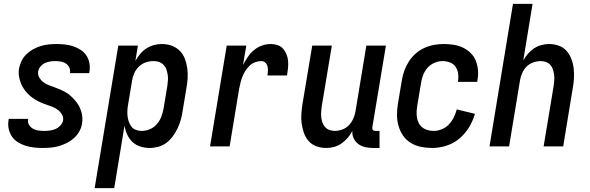

<svg xmlns="http://www.w3.org/2000/svg" viewBox="-20 -755 3040 990"><path d="M201 8Q178 8 155.5 5.5Q133 3 112 -3.5Q91 -10 72.5 -21.5Q54 -33 42 -50.5Q30 -68 25 -90Q20 -112 24 -135L25 -142H125V-139Q122 -124 130 -111Q138 -98 150.5 -91Q163 -84 178 -82Q193 -80 209 -80Q223 -80 237.5 -82Q252 -84 265.5 -89.5Q279 -95 290.5 -107Q302 -119 305 -133Q308 -150 299.5 -164.5Q291 -179 278.5 -188.5Q266 -198 251 -204Q236 -210 220.5 -215Q205 -220 190.5 -226.5Q176 -233 162.5 -241Q149 -249 136.5 -259.5Q124 -270 114 -282Q104 -294 96.5 -307.5Q89 -321 84 -336.5Q79 -352 77 -368.5Q75 -385 78 -402Q82 -422 91.5 -441.5Q101 -461 117 -476Q133 -491 152 -501.5Q171 -512 191 -518Q211 -524 231.5 -526Q252 -528 272 -528Q295 -528 316.5 -525.5Q338 -523 358.5 -516Q379 -509 396.5 -497.5Q414 -486 425.5 -468.5Q437 -451 441 -429.5Q445 -408 441 -385L440 -378H340L341 -381Q343 -396 336.5 -408.5Q330 -421 319 -428Q308 -435 294 -437.5Q280 -440 265 -440Q252 -440 238.5 -438Q225 -436 212 -430Q199 -424 189 -412.5Q179 -401 177 -388Q174 -371 182 -356.5Q190 -342 202.5 -332Q215 -322 230 -316.5Q245 -311 260 -305.5Q275 -300 290 -293.5Q305 -287 319 -279Q333 -271 344.5 -260.5Q356 -250 366.5 -238Q377 -226 385 -212.5Q393 -199 398 -183.5Q403 -168 404.5 -151.5Q406 -135 403 -118Q400 -97 389 -77.5Q378 -58 361.5 -43Q345 -28 325 -18Q305 -8 284.5 -2Q264 4 243 6Q222 8 201 8Z M468 215 590 -520H691L678 -441Q689 -460 703 -477Q717 -494 735 -505.5Q753 -517 773.5 -522.5Q794 -528 814 -528Q841 -528 865 -519.5Q889 -511 906.5 -493.5Q924 -476 933 -452.5Q942 -429 945.5 -403.5Q949 -378 947.5 -351.5Q946 -325 941 -299L921 -179Q918 -157 911.5 -135Q905 -113 895 -92Q885 -71 871 -52Q857 -33 838.5 -19Q820 -5 797 1.5Q774 8 752 8Q727 8 703.5 0.5Q680 -7 663 -23Q646 -39 636 -61Q626 -83 622 -107L569 215ZM710 -80Q731 -80 752 -88.5Q773 -97 788 -114Q803 -131 811 -151.5Q819 -172 823 -193L843 -313Q845 -328 846 -342.5Q847 -357 844.5 -371Q842 -385 837.5 -398Q833 -411 823 -421Q813 -431 800 -435.5Q787 -440 772 -440Q752 -440 732 -433.5Q712 -427 696.5 -412Q681 -397 672.5 -378Q664 -359 661 -339L641 -219Q638 -204 637 -188Q636 -172 637.5 -157Q639 -142 644 -128Q649 -114 657.5 -102.5Q666 -91 680 -85.5Q694 -80 710 -80Z M1063 0 1149 -520H1250L1233 -420Q1244 -441 1257.5 -461Q1271 -481 1289.5 -496.5Q1308 -512 1330.5 -520Q1353 -528 1376 -528Q1394 -528 1411 -522.5Q1428 -517 1439.5 -504Q1451 -491 1457.5 -474.5Q1464 -458 1465.5 -440Q1467 -422 1465 -403.5Q1463 -385 1460 -366H1359Q1361 -378 1361.5 -390.5Q1362 -403 1359 -414Q1356 -425 1347.5 -432.5Q1339 -440 1327 -440Q1311 -440 1295 -434Q1279 -428 1266.5 -416Q1254 -404 1245 -389.5Q1236 -375 1230 -359.5Q1224 -344 1220 -328.5Q1216 -313 1213 -297L1164 0Z M1663 8Q1636 8 1612 -0.5Q1588 -9 1572 -27Q1556 -45 1547.5 -68.5Q1539 -92 1535.5 -117.5Q1532 -143 1534 -169Q1536 -195 1540 -221L1590 -520H1691L1639 -207Q1637 -193 1636 -178.5Q1635 -164 1636.5 -150Q1638 -136 1642.5 -123Q1647 -110 1656 -100Q1665 -90 1678 -85Q1691 -80 1706 -80Q1725 -80 1744.5 -87Q1764 -94 1778.5 -109Q1793 -124 1801.5 -143Q1810 -162 1813 -181L1869 -520H1970L1900 -100Q1900 -96 1900 -92Q1900 -88 1902.5 -85Q1905 -82 1909 -81Q1913 -80 1918 -80H1937V8H1903Q1882 8 1862.5 3.5Q1843 -1 1828 -12Q1813 -23 1804 -41Q1795 -59 1797 -80Q1787 -61 1773 -44.5Q1759 -28 1741 -15.5Q1723 -3 1703 2.5Q1683 8 1663 8Z M2208 8Q2178 8 2149.5 2Q2121 -4 2097.5 -18.5Q2074 -33 2058.5 -55.5Q2043 -78 2035 -105.5Q2027 -133 2027 -162.5Q2027 -192 2032 -221L2052 -341Q2056 -366 2065 -391Q2074 -416 2088.5 -438.5Q2103 -461 2123.5 -479Q2144 -497 2168.5 -508Q2193 -519 2218 -523.5Q2243 -528 2268 -528Q2294 -528 2319.5 -524Q2345 -520 2367 -509.5Q2389 -499 2406.5 -482Q2424 -465 2433 -442.5Q2442 -420 2444.5 -394.5Q2447 -369 2442 -343L2441 -333H2341L2342 -339Q2345 -359 2342 -378Q2339 -397 2328 -412Q2317 -427 2299 -433.5Q2281 -440 2262 -440Q2241 -440 2220 -431Q2199 -422 2184.5 -405.5Q2170 -389 2162 -368.5Q2154 -348 2151 -327L2131 -207Q2127 -184 2128.5 -160.5Q2130 -137 2140.5 -118Q2151 -99 2171.5 -89.5Q2192 -80 2216 -80Q2237 -80 2258 -88.5Q2279 -97 2294.5 -113.5Q2310 -130 2320 -150Q2330 -170 2335 -191L2429 -168Q2419 -133 2398.5 -99Q2378 -65 2348 -40Q2318 -15 2281 -3.5Q2244 8 2208 8Z M2504 0 2625 -735H2726L2678 -443Q2688 -461 2702 -477.5Q2716 -494 2733.5 -505.5Q2751 -517 2771 -522.5Q2791 -528 2810 -528Q2837 -528 2861 -519.5Q2885 -511 2901 -493Q2917 -475 2926 -451.5Q2935 -428 2938 -402.5Q2941 -377 2939.5 -351Q2938 -325 2933 -299L2884 0H2783L2835 -313Q2837 -327 2838 -341.5Q2839 -356 2837 -370Q2835 -384 2831 -397Q2827 -410 2818 -420Q2809 -430 2796 -435Q2783 -440 2768 -440Q2749 -440 2729 -433Q2709 -426 2694.5 -411Q2680 -396 2672 -377Q2664 -358 2661 -339L2605 0Z"/></svg>

Font: Iosevka Term Curly Semibold
Style: Italic
Weight: 600
Italic angle: -9°
Designer: Belleve Invis
Foundry: Belleve Invis
Version: Version 32.3.0